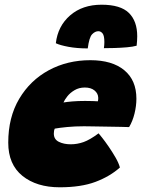

<svg xmlns="http://www.w3.org/2000/svg" viewBox="-20 -787 602 815"><path d="M489 -76Q446.5 -38 385.2 -15Q324 8 233.5 8Q135.5 8 75.2 -40.5Q15 -89 15 -181.5Q15 -289 61.5 -367.5Q108 -446 187 -488.8Q266 -531.5 363.5 -531.5Q456 -531.5 507.5 -489Q559 -446.5 559 -368Q559 -337.5 551 -305Q543 -272.5 528 -247.5Q520 -248 493 -248.5Q466 -249 432.8 -249.5Q399.5 -250 372.2 -250.5Q345 -251 336.5 -251Q298 -251 264.8 -247.8Q231.5 -244.5 212.5 -241Q208.5 -233 208.5 -220Q208.5 -195.5 229.8 -185Q251 -174.5 280 -174.5Q308 -174.5 334.8 -184Q361.5 -193.5 398.5 -221Q401 -218.5 413.2 -203Q425.5 -187.5 441 -165Q456.5 -142.5 470.2 -118.8Q484 -95 489 -76ZM249.5 -352Q264 -354.5 287.2 -356.5Q310.5 -358.5 341 -358.5Q358.5 -358.5 373.8 -358Q389 -357.5 395.5 -357Q396.5 -361 396.8 -364.8Q397 -368.5 397 -372Q396.5 -390.5 381.2 -403Q366 -415.5 340 -415.5Q315.5 -415.5 296.5 -404.2Q277.5 -393 265.8 -378Q254 -363 249.5 -352ZM217 -603.5Q225.5 -676.5 277.8 -721.8Q330 -767 411 -767Q491.5 -767 527 -732.2Q562.5 -697.5 562.5 -633Q562.5 -623.5 561.8 -613.5Q561 -603.5 560 -593Q544.5 -588.5 518.5 -586.2Q492.5 -584 465.8 -583.2Q439 -582.5 421 -582.5Q423 -596 423 -608.5Q423 -635.5 415.5 -645Q408 -654.5 397.5 -654.5Q383.5 -654.5 371 -641.5Q358.5 -628.5 352.5 -581.5Q307 -581.5 270.8 -588.2Q234.5 -595 217 -603.5Z"/></svg>

Font: Grandstander Black
Style: Italic
Weight: 900
Italic angle: -15°
Designer: Tyler Finck
Foundry: Etcetera Type Co
Version: Version 1.200; ttfautohint (v1.8.3)